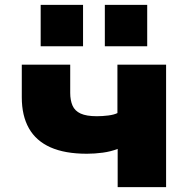

<svg xmlns="http://www.w3.org/2000/svg" viewBox="-20 -773 790 793"><path d="M466 0V-158Q438 -147 404.5 -142.5Q371 -138 339 -138Q248 -138 188.5 -164.5Q129 -191 99.5 -243Q70 -295 70 -371V-506H270V-389Q270 -359 279.5 -337Q289 -315 313 -304Q337 -293 380 -293Q403 -293 427 -296Q451 -299 465 -306V-506H666V0ZM413 -582V-753H588V-582ZM148 -582V-753H323V-582Z"/></svg>

Font: Nunito Sans 7pt SemiExpanded Black
Style: Regular
Weight: 900
Width: 6
Designer: Vernon Adams
Foundry: Vernon Adams
Version: Version 3.101;gftools[0.9.27]